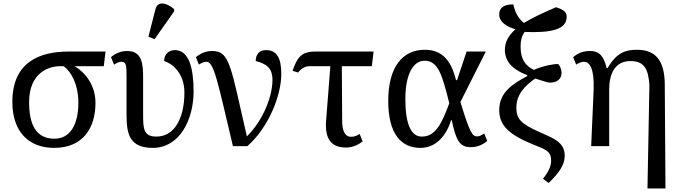

<svg xmlns="http://www.w3.org/2000/svg" viewBox="-20 -828 3859 1088"><path d="M287 10C453 10 521 -106 521 -245C521 -344 465 -416 403 -453H568L578 -536H370C203 -536 50 -476 50 -250C50 -88 137 10 287 10ZM289 -42C180 -42 145 -128 145 -249C145 -416 256 -453 321 -453H341C384 -421 424 -350 424 -245C424 -123 378 -42 289 -42Z M856 -606 967 -764V-776C929 -810 874 -827 861 -776L821 -620ZM846 10C998 10 1077 -150 1077 -310C1077 -431 1055 -544 971 -544C937 -544 910 -521 910 -482C955 -469 1025 -415 1025 -303C1025 -162 971 -54 866 -54C793 -54 791 -100 791 -179V-388C791 -464 786 -539 701 -539C661 -539 629 -522 609 -504L626 -462C643 -472 655 -478 667 -478C696 -478 697 -457 697 -393V-179C697 -71 712 10 846 10Z M1300 0H1382C1501 -105 1574 -285 1574 -409C1574 -496 1551 -544 1487 -544C1451 -544 1429 -521 1429 -482C1488 -467 1524 -444 1524 -375C1524 -284 1473 -148 1379 -55C1287 -453 1283 -539 1183 -539C1150 -539 1119 -528 1090 -504L1107 -462C1125 -473 1136 -478 1150 -478C1193 -478 1213 -365 1300 0Z M1941 8C1983 8 2017 -12 2035 -27L2018 -69C2000 -59 1991 -53 1968 -53C1932 -53 1919 -93 1919 -142L1917 -453H2087L2097 -536H1766C1685 -536 1663 -499 1638 -427L1669 -417C1689 -443 1713 -453 1735 -453H1852L1828 -145C1820 -44 1854 8 1941 8Z M2362 10C2452 10 2510 -61 2536 -147H2540C2563 -35 2584 6 2647 6C2691 6 2720 -12 2741 -29L2724 -71C2712 -64 2699 -55 2684 -55C2656 -55 2642 -77 2589 -250L2733 -536H2624L2570 -374H2564C2533 -501 2473 -546 2386 -546C2263 -546 2180 -450 2180 -257C2180 -65 2256 10 2362 10ZM2370 -54C2310 -54 2277 -124 2277 -266C2277 -410 2323 -484 2386 -484C2465 -484 2487 -397 2526 -243C2482 -124 2447 -54 2370 -54Z M3089 209C3152 148 3180 104 3180 54C3180 -21 3118 -44 3043 -77C2932 -126 2906 -153 2906 -219C2907 -295 2955 -342 3013 -383C3058 -369 3082 -360 3096 -360C3133 -359 3162 -378 3162 -415C3162 -429 3158 -449 3143 -465C3119 -466 3060 -456 3005 -432C2959 -455 2930 -489 2930 -564C2930 -599 2936 -623 2953 -647C3102 -641 3191 -660 3191 -732C3191 -758 3178 -772 3131 -787C3055 -755 2995 -726 2949 -698C2924 -717 2900 -750 2889 -803C2846 -803 2809 -792 2809 -745C2809 -703 2851 -677 2901 -662C2860 -626 2841 -589 2841 -545C2841 -458 2919 -421 2968 -402V-397C2890 -355 2809 -308 2809 -204C2809 -112 2871 -60 3019 -2C3081 22 3103 36 3103 80C3103 106 3097 134 3057 185Z M3649 240H3751L3747 -350C3746 -487 3694 -546 3589 -546C3525 -546 3474 -530 3423 -442H3418C3399 -521 3367 -539 3325 -539C3282 -539 3255 -527 3228 -504L3245 -462C3263 -473 3277 -478 3289 -478C3322 -478 3348 -439 3344 -320L3330 0H3432V-320C3432 -406 3462 -482 3553 -482C3634 -482 3654 -432 3660 -345Z"/></svg>

Font: Noto Serif
Style: Regular
Weight: 400
Designer: Monotype Design Team
Foundry: Monotype Imaging Inc.
Version: Version 2.015